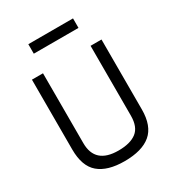

<svg xmlns="http://www.w3.org/2000/svg" viewBox="-209 -1020 1063 1157"><g transform="rotate(-30 322.0 -441.5)"><path d="M155 -210Q155 -65 317 -65Q400 -65 443 -98.5Q486 -132 486 -210V-696H562V-210Q562 -95 500.5 -43Q439 9 317 9Q199 9 138.5 -42.5Q78 -94 78 -210V-696H155ZM166 -826V-892H477V-826Z"/></g></svg>

Font: TitilliumText22L Rg
Style: Regular
Weight: 400
Designer: Campivisivi
Foundry: Campivisivi
Version: 1.000